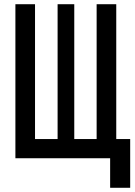

<svg xmlns="http://www.w3.org/2000/svg" viewBox="-20 -750 640 910"><path d="M502 140V0H53V-730H146V-91H253V-730H332V-91H438V-730H531V-91H597V140Z"/></svg>

Font: Pitagon Sans Mono SemiBold
Style: Regular
Weight: 600
Monospace: yes
Designer: Travis Tran
Foundry: Pitagon
Version: Version 1.001; ttfautohint (v1.8.4.7-5d5b);gftools[0.9.26]